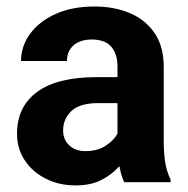

<svg xmlns="http://www.w3.org/2000/svg" viewBox="-20 -558 575 588"><path d="M360.4 0Q351.1 -19 345.7 -49.3Q324.7 -24.9 292 -7.6Q259.3 9.8 211.4 9.8Q161.1 9.8 120.4 -10.7Q79.6 -31.2 55.9 -66.9Q32.2 -102.5 32.2 -148.4Q32.2 -231.4 93.8 -276.6Q155.3 -321.8 276.9 -321.8H339.8V-354.5Q339.8 -392.1 321 -414.6Q302.2 -437 261.2 -437Q225.6 -437 205.3 -419.2Q185.1 -401.4 185.1 -371.1H44.4Q44.4 -416.5 72 -454.3Q99.6 -492.2 150.1 -515.1Q200.7 -538.1 269 -538.1Q330.1 -538.1 378.2 -517.6Q426.3 -497.1 453.9 -456.1Q481.4 -415 481.4 -353.5V-127.4Q481.4 -84 486.8 -56.2Q492.2 -28.3 502.4 -8.3V0ZM242.2 -95.2Q278.3 -95.2 303.7 -111.8Q329.1 -128.4 339.8 -148.9V-242.2H280.8Q224.6 -242.2 199 -218.3Q173.3 -194.3 173.3 -158.2Q173.3 -130.9 191.9 -113Q210.4 -95.2 242.2 -95.2Z"/></svg>

Font: Vazirmatn UI
Style: Bold
Weight: 700
Designer: Saber Rastikerdar
Foundry: Saber Rastikerdar
Version: Version 33.003